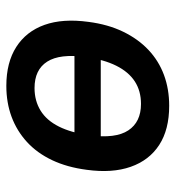

<svg xmlns="http://www.w3.org/2000/svg" viewBox="6 -550 554 606"><g transform="rotate(-90 283.0 -247.0)"><path d="M252 10Q177 10 128.5 -21.5Q80 -53 59.5 -111.5Q39 -170 50 -250Q58 -312 80.5 -359.5Q103 -407 138 -439Q173 -471 217.5 -487.5Q262 -504 315 -504Q389 -504 438 -472.5Q487 -441 507.5 -383.5Q528 -326 517 -245Q509 -183 486 -135.5Q463 -88 428.5 -55.5Q394 -23 349.5 -6.5Q305 10 252 10ZM258 -79Q299 -79 329 -98.5Q359 -118 378.5 -157Q398 -196 406 -254Q417 -335 391.5 -375Q366 -415 308 -415Q268 -415 237 -396Q206 -377 186.5 -338Q167 -299 159 -241Q148 -159 174.5 -119Q201 -79 258 -79ZM119 -206 132 -289H446L433 -206Z"/></g></svg>

Font: Nunito Sans 10pt SemiCondensed
Style: Bold Italic
Weight: 700
Width: 4
Italic angle: -9°
Designer: Vernon Adams
Foundry: Vernon Adams
Version: Version 3.101;gftools[0.9.27]